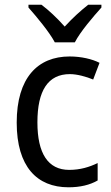

<svg xmlns="http://www.w3.org/2000/svg" viewBox="-20 -786 471 816"><path d="M213 -606H298C321 -651 376 -715 411 -754V-766H355C321 -739 290 -711 255 -673C223 -709 187 -743 156 -766H101V-754C137 -713 189 -651 213 -606ZM271 10C321 10 362 0 395 -19V-93C360 -76 321 -64 274 -64C184 -64 139 -134 139 -266C139 -401 184 -471 277 -471C308 -471 347 -460 376 -448L403 -519C372 -535 325 -546 276 -546C140 -546 51 -455 51 -265C51 -78 137 10 271 10Z"/></svg>

Font: Noto Sans Gurmukhi SemiCondensed
Style: Regular
Weight: 400
Width: 4
Designer: Jelle Bosma - Monotype Design Team
Foundry: Monotype Imaging Inc.
Version: Version 2.004